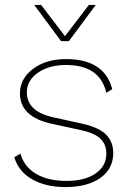

<svg xmlns="http://www.w3.org/2000/svg" viewBox="-20 -750 528 780"><path d="M369 -730 260 -583H228L119 -730H147L244 -603L341 -730ZM246 10Q167 10 111.5 -21Q56 -52 38 -111L63 -126Q78 -72 127 -43.5Q176 -15 250 -15Q324 -15 368 -45Q412 -75 412 -126Q412 -163 388 -186.5Q364 -210 306 -222L191 -247Q61 -275 61 -371Q61 -430 114 -470Q167 -510 248 -510Q404 -510 436 -388L412 -373Q386 -486 248 -486Q179 -486 134 -454.5Q89 -423 89 -375Q89 -298 194 -274L312 -248Q381 -233 410.5 -203.5Q440 -174 440 -128Q440 -64 387.5 -27Q335 10 246 10Z"/></svg>

Font: Elaine Sans ExtraLight
Style: Regular
Weight: 275
Designer: Wei Huang
Foundry: Wei Huang
Version: Version 2.001;December 24, 2019;FontCreator 12.0.0.2547 64-b